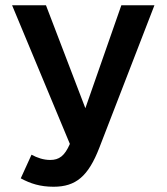

<svg xmlns="http://www.w3.org/2000/svg" viewBox="-20 -548 636 731"><path d="M184 163C269 163 316 123 358 15L568 -528H442L305 -136L155 -528H26L246 0C226 46 205 61 171 61C146 61 122 53 100 41L59 131C96 151 133 163 184 163Z"/></svg>

Font: Mission Medium
Style: Regular
Weight: 500
Version: Version 1.000;FEAKit 1.0